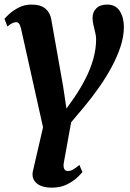

<svg xmlns="http://www.w3.org/2000/svg" viewBox="-25 -588 585 861"><path d="M308 -150.5Q336 -191.5 358.2 -234.8Q380.5 -278 393.2 -323Q406 -368 406 -413Q406 -425.5 402 -442.2Q398 -459 394 -476.2Q390 -493.5 390 -508Q390 -533.5 406.8 -550.5Q423.5 -567.5 456 -567.5Q493.5 -567.5 512 -538.5Q530.5 -509.5 530.5 -467Q530.5 -425 515.8 -379.8Q501 -334.5 476 -288Q451 -241.5 419 -196Q387 -150.5 352.5 -109Q337 -91 322.2 -73.2Q307.5 -55.5 294 -39.5L261.5 140Q258 159 262.8 169Q267.5 179 279 179Q290.5 179 302.2 172.5Q314 166 331 151.5L344.5 183.5Q339.5 190.5 321.8 207.5Q304 224.5 275.2 239Q246.5 253.5 207.5 253.5Q161 253.5 138.2 232.8Q115.5 212 122.5 179.5L168 -17L69.5 -459Q65.5 -476 60.2 -482.2Q55 -488.5 48 -488.5Q41 -488.5 32 -485Q23 -481.5 8.5 -469L-5 -503.5Q-0.5 -509.5 16.2 -525Q33 -540.5 58.8 -554Q84.5 -567.5 115.5 -567.5Q157 -567.5 178.5 -549.5Q200 -531.5 205 -500.5L258 -201L273 -101Z"/></svg>

Font: Merriweather
Style: Bold Italic
Weight: 700
Italic angle: -7.8°
Version: Version 2.101